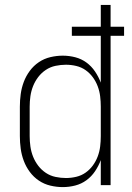

<svg xmlns="http://www.w3.org/2000/svg" viewBox="-20 -755 540 783"><path d="M236 8Q211 8 185.5 2Q160 -4 138.5 -18.5Q117 -33 101.5 -54Q86 -75 77 -99Q68 -123 64.5 -148.5Q61 -174 61 -200V-320Q61 -346 64.5 -371.5Q68 -397 77 -421Q86 -445 101.5 -466Q117 -487 138.5 -501.5Q160 -516 185.5 -522Q211 -528 236 -528Q262 -528 287 -521.5Q312 -515 332.5 -500Q353 -485 367.5 -463.5Q382 -442 391 -418V-609H273V-646H391V-735H431V-646H486V-609H431V0H391V-102Q382 -78 367.5 -56.5Q353 -35 332.5 -20Q312 -5 287 1.5Q262 8 236 8ZM249 -29Q270 -29 291 -34Q312 -39 329 -51Q346 -63 358.5 -80Q371 -97 378.5 -117Q386 -137 388.5 -158Q391 -179 391 -200V-320Q391 -341 388.5 -362Q386 -383 378.5 -403Q371 -423 358.5 -440Q346 -457 329 -469Q312 -481 291 -486Q270 -491 249 -491Q228 -491 206.5 -486.5Q185 -482 167 -470Q149 -458 136 -441Q123 -424 115 -404Q107 -384 104 -362.5Q101 -341 101 -320V-200Q101 -179 104 -157.5Q107 -136 115 -116Q123 -96 136 -79Q149 -62 167 -50Q185 -38 206.5 -33.5Q228 -29 249 -29Z"/></svg>

Font: Iosevka Curly Extralight
Style: Regular
Weight: 200
Monospace: yes
Designer: Belleve Invis
Foundry: Belleve Invis
Version: Version 22.1.2; ttfautohint (v1.8.4)